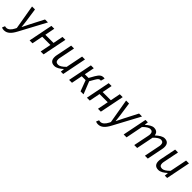

<svg xmlns="http://www.w3.org/2000/svg" viewBox="296 -1960 3630 3630"><g transform="rotate(45 2111.5 -144.5)"><path d="M-1 209C86 209 146 148 205 36L485 -486H406L266 -215C243 -171 219 -119 197 -75H193C188 -118 184 -171 177 -215L138 -486H59L143 5L127 37C93 103 49 144 -1 144C-15 144 -27 142 -38 138L-62 195C-45 205 -23 209 -1 209Z M480 0H557L600 -218H819L776 0H853L951 -486H873L834 -286H615L654 -486H577Z M1151 12C1209 12 1267 -27 1318 -74H1322L1315 0H1378L1475 -486H1398L1329 -142C1270 -82 1223 -55 1186 -55C1136 -55 1114 -80 1114 -130C1114 -147 1117 -161 1122 -186L1182 -486H1105L1043 -176C1037 -150 1035 -132 1035 -109C1035 -35 1069 12 1151 12Z M1536 0H1613L1656 -218H1760L1842 0H1922L1822 -251L1879 -350C1910 -404 1933 -416 1954 -416C1961 -416 1965 -416 1971 -414L1993 -491C1985 -494 1975 -496 1963 -496C1918 -496 1878 -476 1831 -394L1770 -286H1671L1710 -486H1633Z M2012 0H2089L2132 -218H2351L2308 0H2385L2483 -486H2405L2366 -286H2147L2186 -486H2109Z M2514 209C2601 209 2661 148 2720 36L3000 -486H2921L2781 -215C2758 -171 2734 -119 2712 -75H2708C2703 -118 2699 -171 2692 -215L2653 -486H2574L2658 5L2642 37C2608 103 2564 144 2514 144C2500 144 2488 142 2477 138L2453 195C2470 205 2492 209 2514 209Z M2995 0H3072L3140 -344C3197 -404 3248 -431 3277 -431C3325 -431 3347 -406 3347 -357C3347 -340 3344 -326 3339 -300L3278 0H3356L3425 -344C3482 -404 3533 -431 3561 -431C3609 -431 3631 -406 3631 -357C3631 -340 3629 -326 3623 -300L3563 0H3640L3702 -310C3708 -337 3710 -354 3710 -377C3710 -452 3677 -498 3596 -498C3545 -498 3486 -462 3424 -403C3416 -456 3388 -498 3311 -498C3261 -498 3203 -461 3152 -413H3148L3156 -486H3092Z M3931 12C3989 12 4047 -27 4098 -74H4102L4095 0H4158L4255 -486H4178L4109 -142C4050 -82 4003 -55 3966 -55C3916 -55 3894 -80 3894 -130C3894 -147 3897 -161 3902 -186L3962 -486H3885L3823 -176C3817 -150 3815 -132 3815 -109C3815 -35 3849 12 3931 12Z"/></g></svg>

Font: Source Sans Pro
Style: Italic
Weight: 400
Italic angle: -11°
Designer: Paul D. Hunt
Foundry: Adobe Systems Incorporated
Version: Version 3.006;hotconv 1.0.111;makeotfexe 2.5.65597